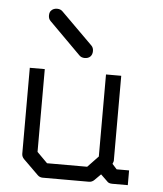

<svg xmlns="http://www.w3.org/2000/svg" viewBox="-50 -760 639 753"><g transform="rotate(5 270.0 -383.5)"><path d="M123 -708Q131 -716 145 -716Q158 -716 166 -708L291 -584Q299 -576 299 -563Q299 -549 291 -541Q283 -533 269 -533Q256 -533 248 -541L123 -666Q115 -674 115 -687Q115 -701.5 123 -708ZM373 -84 349 -60Q340 -51 328 -51H146Q134 -51 126 -59L67 -117Q58 -126 58 -138V-476H117V-150L158 -109H316L358 -153V-476H418V-141Q418 -139 414 -129L432 -109H481V-51H420Q405 -51 399 -59Z"/></g></svg>

Font: IBM 3270
Style: Regular
Weight: 400
Monospace: yes
Version: Version 2.3.1